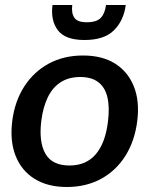

<svg xmlns="http://www.w3.org/2000/svg" viewBox="-20 -741 597 768"><path d="M312 -519Q389 -519 440.5 -486.5Q492 -454 515.5 -395Q539 -336 529 -257Q519 -177 481.5 -117.5Q444 -58 384 -25.5Q324 7 247 7Q171 7 118.5 -25.5Q66 -58 42.5 -117.5Q19 -177 29 -257Q39 -336 77 -395Q115 -454 175 -486.5Q235 -519 312 -519ZM258 -79Q325 -79 363.5 -124.5Q402 -170 412 -256Q419 -313 409.5 -352.5Q400 -392 373 -412.5Q346 -433 301 -433Q255 -433 222.5 -412Q190 -391 171 -351.5Q152 -312 145 -256Q135 -172 162 -125.5Q189 -79 258 -79ZM318 -581Q241 -581 211.5 -620Q182 -659 190 -721H269Q265 -688 277.5 -670Q290 -652 327 -652Q367 -652 383.5 -670Q400 -688 404 -721H483Q475 -659 436 -620Q397 -581 318 -581Z"/></svg>

Font: Aleo SemiBold
Style: Italic
Weight: 600
Italic angle: -7°
Designer: Alessio Laiso
Foundry: Alessio Laiso
Version: Version 2.001;gftools[0.9.29]